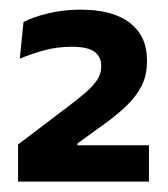

<svg xmlns="http://www.w3.org/2000/svg" viewBox="-20 -730 339 388"><path d="M16.5 -363V-438L114 -512Q135.5 -528 151.2 -541.5Q167 -555 175.8 -567.8Q184.5 -580.5 184.5 -594.5V-597.5Q184.5 -615 171.2 -625.2Q158 -635.5 124.5 -635.5Q95 -635.5 68.2 -628Q41.5 -620.5 20 -611.5L27.5 -685.5Q47.5 -696 78.2 -703.2Q109 -710.5 142.5 -710.5Q208.5 -710.5 242.8 -683.5Q277 -656.5 277 -609.5V-605Q277 -579 267 -558.2Q257 -537.5 238.2 -518.8Q219.5 -500 191 -479.5L136.5 -440V-424L95 -436.5H281V-363Z"/></svg>

Font: Anek Tamil SemiBold
Style: Regular
Weight: 600
Version: Version 1.003